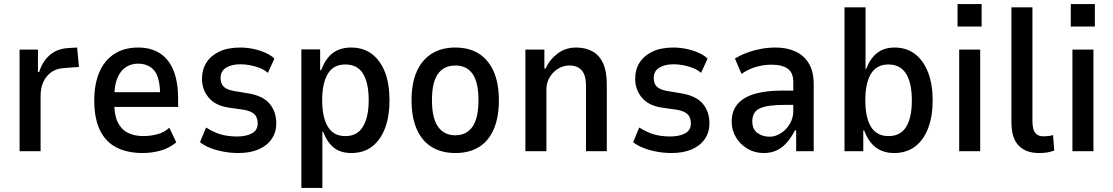

<svg xmlns="http://www.w3.org/2000/svg" viewBox="-20 -741 5456 941"><path d="M76 0V-498H166V-388H172Q187 -437 221 -468.5Q255 -500 308 -505L358 -508L367 -413L289 -407Q239 -403 209 -366Q179 -329 179 -271V0Z M679 9Q604 9 550.5 -18.5Q497 -46 469.5 -103.5Q442 -161 442 -249Q442 -327 466 -385Q490 -443 538.5 -475.5Q587 -508 657 -508Q721 -508 765 -479Q809 -450 831 -394Q853 -338 853 -257V-217H522V-289H781L765 -269Q765 -359 737 -394Q709 -429 656 -429Q623 -429 597 -412Q571 -395 555.5 -359Q540 -323 540 -263V-236Q540 -177 557 -142Q574 -107 606 -90.5Q638 -74 684 -74Q715 -74 749 -82.5Q783 -91 810 -115L844 -43Q806 -13 764 -2Q722 9 679 9Z M1149 9Q1112 9 1076.5 2.5Q1041 -4 1011.5 -15.5Q982 -27 960 -44L990 -116Q1015 -100 1040 -90Q1065 -80 1091 -76Q1117 -72 1140 -72Q1187 -72 1215 -87.5Q1243 -103 1243 -136Q1243 -166 1226.5 -181.5Q1210 -197 1175 -203L1098 -214Q1035 -224 1002.5 -263Q970 -302 970 -355Q970 -400 991.5 -434Q1013 -468 1054.5 -488Q1096 -508 1158 -508Q1189 -508 1220.5 -501.5Q1252 -495 1279.5 -483Q1307 -471 1325 -454L1293 -384Q1274 -400 1251.5 -408.5Q1229 -417 1205 -421.5Q1181 -426 1158 -426Q1116 -426 1088.5 -409.5Q1061 -393 1061 -358Q1061 -331 1076.5 -316Q1092 -301 1127 -295L1199 -283Q1269 -271 1301.5 -232.5Q1334 -194 1334 -136Q1334 -93 1311.5 -60Q1289 -27 1247.5 -9Q1206 9 1149 9Z M1457 180V-499H1549V-397H1554Q1575 -454 1611 -481Q1647 -508 1701 -508Q1761 -508 1803 -476Q1845 -444 1867 -386.5Q1889 -329 1889 -249Q1889 -172 1867.5 -114Q1846 -56 1804.5 -23.5Q1763 9 1702 9Q1649 9 1616 -17.5Q1583 -44 1564 -95H1560V180ZM1673 -74Q1731 -74 1759 -120.5Q1787 -167 1787 -250Q1787 -334 1759.5 -379.5Q1732 -425 1673 -425Q1614 -425 1586.5 -379Q1559 -333 1559 -250Q1559 -167 1586.5 -120.5Q1614 -74 1673 -74Z M2212 9Q2144 9 2096 -20.5Q2048 -50 2022.5 -108Q1997 -166 1997 -250Q1997 -333 2022.5 -390.5Q2048 -448 2096 -478Q2144 -508 2211 -508Q2280 -508 2327 -478Q2374 -448 2399.5 -390.5Q2425 -333 2425 -250Q2425 -166 2400 -108Q2375 -50 2327.5 -20.5Q2280 9 2212 9ZM2211 -78Q2267 -78 2296 -120.5Q2325 -163 2325 -250Q2325 -338 2296 -379Q2267 -420 2212 -420Q2156 -420 2126.5 -379Q2097 -338 2097 -250Q2097 -163 2126.5 -120.5Q2156 -78 2211 -78Z M2555 0V-498H2648V-405H2654Q2673 -448 2712 -478Q2751 -508 2804 -508Q2850 -508 2884 -489Q2918 -470 2936 -430.5Q2954 -391 2954 -327V0H2852V-320Q2852 -355 2843 -376.5Q2834 -398 2816 -409Q2798 -420 2771 -420Q2741 -420 2715.5 -404.5Q2690 -389 2674 -362.5Q2658 -336 2658 -303V0Z M3272 9Q3235 9 3199.5 2.5Q3164 -4 3134.5 -15.5Q3105 -27 3083 -44L3113 -116Q3138 -100 3163 -90Q3188 -80 3214 -76Q3240 -72 3263 -72Q3310 -72 3338 -87.5Q3366 -103 3366 -136Q3366 -166 3349.5 -181.5Q3333 -197 3298 -203L3221 -214Q3158 -224 3125.5 -263Q3093 -302 3093 -355Q3093 -400 3114.5 -434Q3136 -468 3177.5 -488Q3219 -508 3281 -508Q3312 -508 3343.5 -501.5Q3375 -495 3402.5 -483Q3430 -471 3448 -454L3416 -384Q3397 -400 3374.5 -408.5Q3352 -417 3328 -421.5Q3304 -426 3281 -426Q3239 -426 3211.5 -409.5Q3184 -393 3184 -358Q3184 -331 3199.5 -316Q3215 -301 3250 -295L3322 -283Q3392 -271 3424.5 -232.5Q3457 -194 3457 -136Q3457 -93 3434.5 -60Q3412 -27 3370.5 -9Q3329 9 3272 9Z M3723 9Q3679 9 3643.5 -12Q3608 -33 3587 -68Q3566 -103 3566 -145Q3566 -197 3595 -231Q3624 -265 3679 -281Q3734 -297 3811 -297H3882V-227H3826Q3785 -227 3755 -223Q3725 -219 3705.5 -210.5Q3686 -202 3676.5 -186Q3667 -170 3667 -146Q3667 -108 3692 -89.5Q3717 -71 3752 -71Q3780 -71 3807 -88Q3834 -105 3851 -134Q3868 -163 3868 -198V-338Q3868 -385 3840.5 -404.5Q3813 -424 3760 -424Q3727 -424 3690 -414.5Q3653 -405 3614 -379L3582 -454Q3614 -473 3646 -484.5Q3678 -496 3712 -502Q3746 -508 3782 -508Q3837 -508 3879 -488.5Q3921 -469 3944.5 -429.5Q3968 -390 3968 -328V0H3882V-102H3876Q3861 -72 3839.5 -46Q3818 -20 3789.5 -5.5Q3761 9 3723 9Z M4362 9Q4310 9 4273.5 -17.5Q4237 -44 4215 -102H4211V0H4119V-705H4222V-403H4225Q4245 -455 4279 -481.5Q4313 -508 4364 -508Q4424 -508 4465.5 -475.5Q4507 -443 4529 -385Q4551 -327 4551 -249Q4551 -171 4529 -113Q4507 -55 4465 -23Q4423 9 4362 9ZM4335 -74Q4393 -74 4421 -119Q4449 -164 4449 -249Q4449 -335 4420.5 -380Q4392 -425 4334 -425Q4277 -425 4249 -380Q4221 -335 4221 -249Q4221 -164 4249 -119Q4277 -74 4335 -74Z M4673 -611V-721H4791V-611ZM4681 0V-498H4784V0Z M5072 9Q5007 9 4972 -28Q4937 -65 4937 -141V-705H5040V-147Q5040 -127 5044 -110.5Q5048 -94 5060 -83.5Q5072 -73 5093 -73Q5106 -73 5119 -74.5Q5132 -76 5141 -79L5147 -3Q5127 4 5110.5 6.5Q5094 9 5072 9Z M5228 -611V-721H5346V-611ZM5236 0V-498H5339V0Z"/></svg>

Font: Nunito Sans 7pt Condensed SemiBold
Style: Regular
Weight: 600
Width: 3
Designer: Vernon Adams
Foundry: Vernon Adams
Version: Version 3.101;gftools[0.9.27]